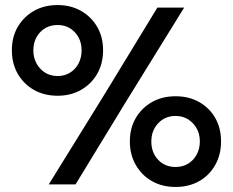

<svg xmlns="http://www.w3.org/2000/svg" viewBox="-20 -730 922 760"><path d="M173 0 389 -349 603 -700H709L479 -328L279 0ZM208 -351Q155 -351 114.5 -374Q74 -397 50.5 -437.5Q27 -478 27 -531Q27 -584 50.5 -624Q74 -664 114.5 -687Q155 -710 208 -710Q260 -710 300.5 -687Q341 -664 364.5 -624Q388 -584 388 -531Q388 -478 364.5 -437.5Q341 -397 300.5 -374Q260 -351 208 -351ZM208 -429Q236 -429 257.5 -442.5Q279 -456 291 -479Q303 -502 303 -530Q303 -574 276 -602.5Q249 -631 208 -631Q166 -631 139 -602.5Q112 -574 112 -530Q112 -502 124.5 -479Q137 -456 158.5 -442.5Q180 -429 208 -429ZM675 10Q622 10 581.5 -13Q541 -36 517.5 -77Q494 -118 494 -170Q494 -223 517.5 -263Q541 -303 581.5 -326Q622 -349 675 -349Q728 -349 768.5 -326Q809 -303 832 -263Q855 -223 855 -170Q855 -118 832 -77Q809 -36 768.5 -13Q728 10 675 10ZM675 -69Q703 -69 724.5 -82Q746 -95 758.5 -118Q771 -141 771 -170Q771 -213 743.5 -242Q716 -271 675 -271Q633 -271 606 -242Q579 -213 579 -170Q579 -126 606 -97.5Q633 -69 675 -69Z"/></svg>

Font: SUSE Medium
Style: Regular
Weight: 500
Designer: Rene Bieder
Foundry: SUSE
Version: Version 1.000